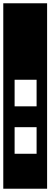

<svg xmlns="http://www.w3.org/2000/svg" viewBox="-30 -937 307 1170"><path d="M-10 -917H257V213H-10ZM59 -289H193V-451H59ZM59 0H193V-162H59Z"/></svg>

Font: Zilla Slab Highlight
Style: Bold
Weight: 700
Designer: Typotheque Type Foundry
Foundry: Typotheque type foundry
Version: Version 1.1; 2017; ttfautohint (v1.6)